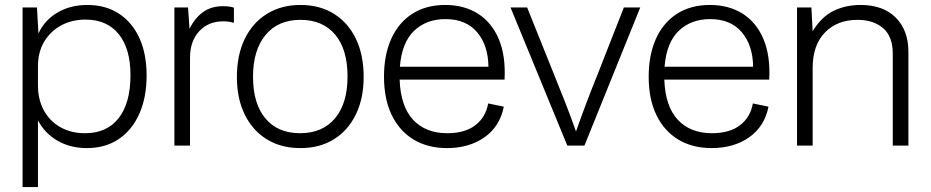

<svg xmlns="http://www.w3.org/2000/svg" viewBox="-20 -587 3753 774"><path d="M71 167V-557H129L135 -452Q159 -505 211 -536Q263 -567 332 -567Q406 -567 459.5 -532Q513 -497 542 -433.5Q571 -370 571 -283Q571 -194 541.5 -128Q512 -62 458 -26Q404 10 330 10Q263 10 211.5 -20Q160 -50 133 -102V167ZM133 -243Q133 -186 156.5 -142.5Q180 -99 223 -74.5Q266 -50 323 -50Q411 -50 458.5 -111Q506 -172 506 -284Q506 -391 458.5 -449.5Q411 -508 325 -508Q269 -508 225.5 -484Q182 -460 157.5 -418Q133 -376 133 -320Z M683 0V-557H738L744 -471Q766 -515 799 -538.5Q832 -562 878 -562Q908 -562 923 -556V-496H918Q903 -501 880 -501Q820 -501 783 -461Q746 -421 746 -354V0Z M1191 10Q1113 10 1055.5 -25.5Q998 -61 966.5 -125.5Q935 -190 935 -276Q935 -365 966.5 -430Q998 -495 1056 -531Q1114 -567 1191 -567Q1269 -567 1326 -531.5Q1383 -496 1414.5 -431Q1446 -366 1446 -277Q1446 -190 1414.5 -125.5Q1383 -61 1326 -25.5Q1269 10 1191 10ZM1190 -50Q1280 -50 1330.5 -110Q1381 -170 1381 -279Q1381 -388 1331 -447.5Q1281 -507 1191 -507Q1101 -507 1050.5 -446Q1000 -385 1000 -278Q1000 -169 1050 -109.5Q1100 -50 1190 -50Z M1782 10Q1705 10 1648 -24Q1591 -58 1559.5 -122.5Q1528 -187 1528 -278Q1528 -365 1557 -430Q1586 -495 1641.5 -531Q1697 -567 1775 -567Q1851 -567 1906.5 -532Q1962 -497 1990.5 -430Q2019 -363 2014 -266H1591Q1595 -158 1645.5 -104Q1696 -50 1783 -50Q1854 -50 1896 -82Q1938 -114 1948 -170L2011 -157Q1995 -77 1933 -33.5Q1871 10 1782 10ZM1776 -510Q1699 -510 1649.5 -463Q1600 -416 1592 -318H1949Q1948 -405 1903 -457.5Q1858 -510 1776 -510Z M2267 0 2038 -557H2105L2217 -278Q2238 -226 2259.5 -171.5Q2281 -117 2302 -57Q2323 -117 2343.5 -171Q2364 -225 2385 -277L2495 -557H2561L2336 0Z M2849 10Q2772 10 2715 -24Q2658 -58 2626.5 -122.5Q2595 -187 2595 -278Q2595 -365 2624 -430Q2653 -495 2708.5 -531Q2764 -567 2842 -567Q2918 -567 2973.5 -532Q3029 -497 3057.5 -430Q3086 -363 3081 -266H2658Q2662 -158 2712.5 -104Q2763 -50 2850 -50Q2921 -50 2963 -82Q3005 -114 3015 -170L3078 -157Q3062 -77 3000 -33.5Q2938 10 2849 10ZM2843 -510Q2766 -510 2716.5 -463Q2667 -416 2659 -318H3016Q3015 -405 2970 -457.5Q2925 -510 2843 -510Z M3193 0V-557H3251L3256 -461Q3291 -519 3340 -543Q3389 -567 3449 -567Q3541 -567 3591.5 -515.5Q3642 -464 3642 -379V0H3579V-370Q3579 -440 3540 -473.5Q3501 -507 3437 -507Q3355 -507 3305.5 -456Q3256 -405 3256 -313V0Z"/></svg>

Font: BDO Grotesk Light
Style: Regular
Weight: 300
Designer: Deni Anggara
Foundry: Lokal Container
Version: Version 2.000